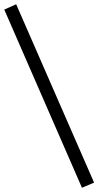

<svg xmlns="http://www.w3.org/2000/svg" viewBox="-92 -715 462 902"><path d="M293 167 -72 -670 -16 -695 350 143Z"/></svg>

Font: Faustina Light Light
Style: Italic
Weight: 300
Italic angle: -8°
Version: Version 1.200